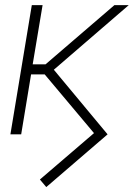

<svg xmlns="http://www.w3.org/2000/svg" viewBox="-20 -536 534 766"><path d="M164.6 210.4 139.2 180.2 355 -4.9 158.2 -239.3H104L64.5 0H21.5L106.9 -515.6H149.9L110.4 -279.3H161.6L436.5 -515.6H493.7L194.8 -257.8L409.2 0Z"/></svg>

Font: Inter Display ExtraLight
Style: Italic
Weight: 200
Italic angle: -9.39999°
Designer: Rasmus Andersson
Foundry: rsms
Version: Version 4.000;git-a52131595